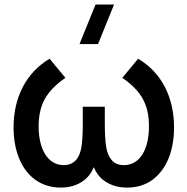

<svg xmlns="http://www.w3.org/2000/svg" viewBox="-20 -815 830 850"><path d="M485 -795H403L332 -620H414ZM249 15.5C286.5 15.5 319.5 6 347 -13C368 -27.5 384 -48 395.5 -75C406.5 -48 422.5 -27.5 444 -13C471.5 6 504.5 15.5 542 15.5C586 15.5 623.5 4 655 -19C717.5 -65 750.5 -148.5 750.5 -250.5C750.5 -382.5 697 -492.5 591.5 -555L521.5 -470.5C604 -413 639.5 -354.5 639.5 -255.5C639.5 -159 602.5 -84 528.5 -84C504 -84 486 -92 473.5 -107.5C461 -123 453 -143 449.5 -168C446 -192.5 444 -226 444 -268.5V-342.5H346.5V-264C346.5 -223 344.5 -190.5 341 -166.5C333.5 -118 310.5 -84 262 -84C190.5 -84 151 -156.5 151 -255.5C151 -303 160 -343.5 178.5 -377C197 -410 227 -441 269.5 -470.5L199.5 -555C95.5 -493 40 -383.5 40 -251C40 -200.5 48 -155.5 64 -115.5C96 -35 160.5 15.5 249 15.5Z"/></svg>

Font: Vela Sans SemBd
Style: Regular
Weight: 600
Designer: Principal design: Mikhail Sharanda - project Manrope.
Design modification: Ravid Balaliev
Foundry: Mikhail Sharanda
Version: Version 1.001